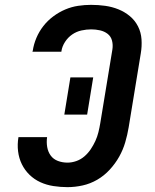

<svg xmlns="http://www.w3.org/2000/svg" viewBox="-20 -763 640 791"><path d="M258 8Q229 8 200 3.5Q171 -1 146 -12.5Q121 -24 101.5 -43Q82 -62 70 -86.5Q58 -111 54.5 -139.5Q51 -168 56 -198H174Q171 -177 174.5 -157Q178 -137 189 -122Q200 -107 218.5 -100Q237 -93 258 -93Q276 -93 294.5 -99.5Q313 -106 328 -119Q343 -132 354 -148.5Q365 -165 373 -182.5Q381 -200 385.5 -218.5Q390 -237 393 -255L443 -559Q446 -578 441.5 -595.5Q437 -613 423.5 -623.5Q410 -634 392 -638Q374 -642 356 -642Q336 -642 315.5 -637.5Q295 -633 277.5 -621Q260 -609 248 -590.5Q236 -572 233 -552Q233 -552 233 -551.5Q233 -551 233 -550H114Q114 -551 114 -552Q114 -553 115 -554Q119 -581 130 -607Q141 -633 158.5 -655.5Q176 -678 199.5 -695.5Q223 -713 249 -724Q275 -735 302 -739Q329 -743 355 -743Q385 -743 413.5 -739Q442 -735 468 -724.5Q494 -714 515 -696.5Q536 -679 548.5 -654.5Q561 -630 563 -601Q565 -572 560 -543L510 -238Q505 -208 496 -177Q487 -146 471 -117.5Q455 -89 432 -64Q409 -39 380.5 -22.5Q352 -6 320.5 1Q289 8 258 8ZM339 -291H245L270 -444H364Z"/></svg>

Font: Iosevka SS04 Extended
Style: Bold Italic
Weight: 700
Width: 7
Italic angle: -9°
Monospace: yes
Designer: Belleve Invis
Foundry: Belleve Invis
Version: Version 19.0.0; ttfautohint (v1.8.4)